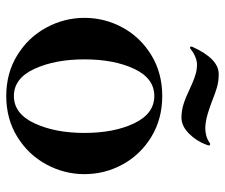

<svg xmlns="http://www.w3.org/2000/svg" viewBox="-74 -650 736 629"><g transform="rotate(90 294.5 -335.0)"><path d="M38 -243Q38 -310 70 -368.5Q102 -427 160.5 -462.5Q219 -498 294 -498Q369 -498 427.5 -462.5Q486 -427 518 -368.5Q550 -310 550 -243Q550 -177 518 -118Q486 -59 427.5 -23Q369 13 294 13Q219 13 160.5 -23Q102 -59 70 -118Q38 -177 38 -243ZM415 -243Q415 -340 383.5 -406Q352 -472 294 -472Q236 -472 205 -406Q174 -340 174 -243Q174 -147 205 -79.5Q236 -12 294 -12Q352 -12 383.5 -79.5Q415 -147 415 -243ZM269 -589Q252 -597 234.5 -603.5Q217 -610 204 -611L193 -612Q167 -612 140 -591Q138 -589 136 -589Q132 -589 132 -593L133 -597Q172 -683 222 -683Q246 -683 265 -677.5Q284 -672 314 -660Q357 -644 378 -641Q392 -639 399 -639Q427 -639 447 -653L451 -655Q456 -655 456 -651Q456 -649 453 -641Q441 -609 416.5 -585Q392 -561 365 -561Q342 -561 320 -568Q298 -575 269 -589Z"/></g></svg>

Font: Shippori Mincho B1 ExtraBold
Style: Regular
Weight: 800
Designer: FONTDASU
Foundry: FONTDASU / Google Inc. / but / Adobe
Version: Version 3.110; ttfautohint (v1.8.3)